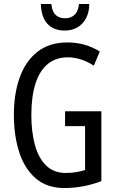

<svg xmlns="http://www.w3.org/2000/svg" viewBox="-20 -938 585 968"><path d="M308 -377H491V-25Q447 -8 400 1Q353 10 304 10Q217 10 160.5 -38.5Q104 -87 77 -170.5Q50 -254 50 -359Q50 -466 79.5 -548Q109 -630 169 -677Q229 -724 320 -724Q365 -724 406 -712.5Q447 -701 483 -678L453 -607Q420 -628 387.5 -638.5Q355 -649 322 -649Q262 -649 221 -615.5Q180 -582 159 -517Q138 -452 138 -357Q138 -275 155.5 -209Q173 -143 211.5 -104.5Q250 -66 311 -66Q339 -66 363.5 -70Q388 -74 409 -81V-302H308ZM430 -918Q430 -877 414 -846.5Q398 -816 370.5 -800Q343 -784 306 -784Q251 -784 219.5 -817.5Q188 -851 186 -918H239Q241 -894 249.5 -878Q258 -862 273 -854Q288 -846 308 -846Q328 -846 343 -854Q358 -862 367 -878Q376 -894 378 -918Z"/></svg>

Font: Noto Sans Thai ExtraCondensed
Style: Regular
Weight: 400
Width: 2
Designer: Monotype Design Team
Foundry: Monotype Imaging Inc.
Version: Version 2.002